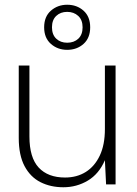

<svg xmlns="http://www.w3.org/2000/svg" viewBox="-20 -777 577 809"><path d="M247 12Q193 12 150.5 -9.5Q108 -31 83.5 -77Q59 -123 59 -196V-501H104V-202Q104 -113 143 -71Q182 -29 254 -29Q304 -29 341.5 -52.5Q379 -76 400.5 -121.5Q422 -167 422 -233V-501H467V0H427L422 -102Q397 -44 350 -16Q303 12 247 12ZM263 -567Q223 -567 194.5 -592Q166 -617 166 -662Q166 -707 194.5 -732Q223 -757 263 -757Q304 -757 332 -732Q360 -707 360 -662Q360 -617 332 -592Q304 -567 263 -567ZM263 -597Q292 -597 310 -614Q328 -631 328 -662Q328 -693 309.5 -710Q291 -727 263 -727Q235 -727 217 -710Q199 -693 199 -662Q199 -631 217 -614Q235 -597 263 -597Z"/></svg>

Font: DM Sans 17pt ExtraLight
Style: Regular
Weight: 250
Version: Version 4.004;gftools[0.9.30]